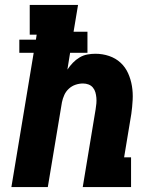

<svg xmlns="http://www.w3.org/2000/svg" viewBox="-20 -755 640 775"><path d="M26 0 116 -542H58V-595H125L128 -615H100V-735H295L277 -627H333V-542H263L252 -474Q262 -489 274 -501.5Q286 -514 301 -523Q316 -532 332.5 -535Q349 -538 365 -538Q394 -538 420.5 -529Q447 -520 466.5 -502Q486 -484 497 -459.5Q508 -435 512.5 -408Q517 -381 515.5 -352Q514 -323 510 -295L481 -120H509V0H314L366 -314Q368 -326 369 -337.5Q370 -349 369 -360.5Q368 -372 365 -382.5Q362 -393 355 -401.5Q348 -410 337.5 -414Q327 -418 315 -418Q300 -418 285 -413Q270 -408 258 -397Q246 -386 239.5 -371.5Q233 -357 230 -342L173 0Z"/></svg>

Font: Iosevka Curly Slab HvEx
Style: Italic
Weight: 900
Width: 7
Italic angle: -9°
Monospace: yes
Designer: Belleve Invis
Foundry: Belleve Invis
Version: Version 11.1.0; ttfautohint (v1.8.3)